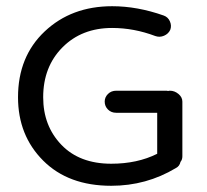

<svg xmlns="http://www.w3.org/2000/svg" viewBox="-20 -576 666 618"><path d="M338 22Q200 22 119 -59Q38 -140 38 -263Q38 -394 124 -475Q210 -556 341 -556Q422 -556 507 -526Q521 -521 527 -507Q533 -493 528 -480Q522 -467 508 -461Q494 -455 480 -460Q411 -486 341 -486Q243 -486 181 -423.5Q119 -361 119 -263Q119 -171 177.5 -110Q236 -49 338 -49Q422 -49 486 -81V-213H354Q338 -213 327.5 -223.5Q317 -234 317 -249Q317 -263 327.5 -273.5Q338 -284 354 -284H515Q519 -284 521 -283Q523 -284 527 -284Q542 -284 554.5 -273.5Q567 -263 567 -249V-73Q567 -62 561 -55Q558 -41 546 -35Q451 22 338 22Z"/></svg>

Font: Hoogli Semibold
Style: Regular
Weight: 600
Designer: Anand Singh Naorem
Foundry: Brand New Type
Version: Version 1.00 b007